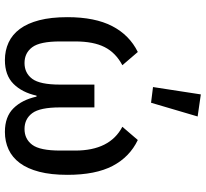

<svg xmlns="http://www.w3.org/2000/svg" viewBox="-48 -779 839 783"><g transform="rotate(90 371.5 -387.5)"><path d="M418 -213Q418 -131 441.5 -99.5Q465 -68 506 -68Q547 -68 570.5 -99.5Q594 -131 594 -213V-275Q594 -416 497 -467L551 -530Q620 -497 656.5 -427.5Q693 -358 693 -243Q693 -176 680.5 -128Q668 -80 645 -49Q622 -18 589.5 -3Q557 12 518 12Q456 12 421.5 -23Q387 -58 374 -117H370Q357 -58 322 -23Q287 12 225 12Q186 12 153.5 -3Q121 -18 98 -49Q75 -80 62.5 -128Q50 -176 50 -243Q50 -355 86.5 -425.5Q123 -496 192 -530L246 -467Q195 -440 172 -394.5Q149 -349 149 -275V-213Q149 -131 172.5 -99.5Q196 -68 237 -68Q278 -68 301.5 -99.5Q325 -131 325 -213V-353H418ZM399 -584 335 -592 365 -787 455 -774Z"/></g></svg>

Font: IBM Plex Sans Text
Style: Regular
Weight: 450
Designer: Mike Abbink, Paul van der Laan, Pieter van Rosmalen
Foundry: Bold Monday
Version: Version 3.005